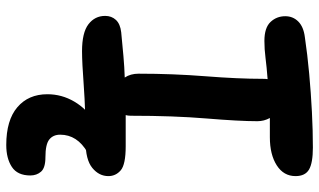

<svg xmlns="http://www.w3.org/2000/svg" viewBox="-218 -530 995 598"><g transform="rotate(90 279.0 -230.5)"><path d="M139 11Q81 11 55 -9Q29 -29 29 -61Q29 -81 41.5 -94.5Q54 -108 80 -111Q121 -115 155 -118Q189 -121 221 -122Q209 -140 209 -165Q209 -272 217 -373.5Q225 -475 225 -552Q225 -561 226 -567Q187 -564 160 -560.5Q133 -557 107 -557Q66 -557 48 -576Q30 -595 30 -622Q30 -646 46.5 -662.5Q63 -679 95 -683Q149 -691 209 -696.5Q269 -702 328 -705Q387 -708 439 -708Q487 -708 507.5 -696Q528 -684 528 -654Q528 -617 494.5 -595.5Q461 -574 407 -574Q376 -574 347 -574Q357 -556 357 -535Q357 -479 348.5 -376.5Q340 -274 340 -141Q340 -132 338 -125Q360 -125 384 -125Q408 -125 435 -125Q492 -125 510 -109.5Q528 -94 528 -71Q528 -42 502.5 -21Q477 0 420 0Q323 0 248.5 5.5Q174 11 139 11ZM431 247Q354 247 313.5 212.5Q273 178 273 119Q273 74 296 35Q319 -4 358 -27.5Q397 -51 445 -51Q457 -51 466 -46Q475 -41 475 -30Q475 -23 471 -18Q467 -13 454 -6Q399 26 399 79Q399 101 414 113Q429 125 469 125Q502 125 514 138.5Q526 152 526 172Q526 212 499.5 229.5Q473 247 431 247Z"/></g></svg>

Font: Shantell Sans Normal
Style: Regular
Weight: 600
Designer: Stephen Nixon, Anya Danilova, Shantell Martin
Foundry: Arrow Type
Version: Version 1.009;[a7da0bfa3]